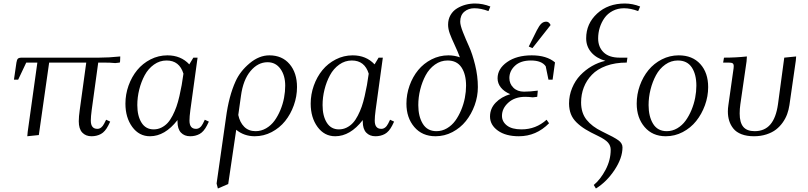

<svg xmlns="http://www.w3.org/2000/svg" viewBox="-20 -766 4585 1089"><path d="M59.1 -314 73.2 -411.1Q75.7 -427.2 81.5 -433.1Q87.4 -439 104 -439H541Q597.2 -439 662.1 -445.8L661.1 -418L659.2 -411.1L633.8 -408.2Q606.9 -411.1 564.9 -411.1H537.1L500 -141.1Q495.1 -104.5 495.1 -82Q495.1 -35.2 532.2 -35.2Q555.7 -35.2 570.8 -64.9L582 -86.9L605 -76.2L594.2 -54.2Q576.2 -19 552.5 -6.1Q528.8 6.8 499 6.8Q466.3 6.8 446.5 -14.2Q426.8 -35.2 426.8 -78.1Q426.8 -104.5 432.1 -141.1L469.2 -411.1H258.8L200.2 0L134.8 6.8L137.2 -19L191.9 -411.1H128.9L83 -314Z M691.4 -178.2Q691.4 -231 709.2 -280.8Q727.1 -330.6 758.1 -368.4Q789.1 -406.2 834 -429.2Q878.9 -452.1 929.7 -452.1Q1005.9 -452.1 1053.7 -400.9L1076.7 -439H1100.6L1059.6 -141.1Q1054.7 -104.5 1054.7 -82Q1054.7 -35.2 1091.8 -35.2Q1115.7 -35.2 1130.9 -64.9L1141.6 -86.9L1164.6 -76.2L1153.8 -54.2Q1135.7 -19 1112.1 -6.1Q1088.4 6.8 1058.6 6.8Q1025.9 6.8 1006.3 -13.9Q986.8 -34.7 986.8 -76.2V-85Q915.5 6.8 830.6 6.8Q769 6.8 730.2 -46.1Q691.4 -99.1 691.4 -178.2ZM758.8 -169.9Q758.8 -108.4 782.7 -70.3Q806.6 -32.2 851.6 -32.2Q875 -32.2 895.3 -42.2Q915.5 -52.2 930.7 -68.6Q945.8 -85 958.7 -110.1Q971.7 -135.3 980.7 -160.9Q989.7 -186.5 997.6 -220.7Q1005.4 -254.9 1010.5 -283.4Q1015.6 -312 1020.5 -348.1Q997.6 -422.9 924.8 -422.9Q885.7 -422.9 853.3 -399.7Q820.8 -376.5 800.8 -339.4Q780.8 -302.2 769.8 -258.3Q758.8 -214.4 758.8 -169.9Z M1208.5 274.9 1261.7 -98.1Q1277.8 -220.7 1316.4 -305.2Q1341.8 -361.8 1395.8 -407Q1449.7 -452.1 1507.8 -452.1Q1580.1 -452.1 1622.3 -402.6Q1664.6 -353 1664.6 -272Q1664.6 -219.2 1646.5 -168.7Q1628.4 -118.2 1597.2 -79.3Q1565.9 -40.5 1520.8 -16.8Q1475.6 6.8 1424.8 6.8Q1364.7 6.8 1319.8 -29.8L1274.4 277.8L1215.8 303.2ZM1331.5 -113.8Q1340.3 -71.8 1365.2 -46.9Q1390.1 -22 1429.7 -22Q1461.4 -22 1489.5 -38.3Q1517.6 -54.7 1536.9 -81.3Q1556.2 -107.9 1570.3 -141.8Q1584.5 -175.8 1591.1 -211.2Q1597.7 -246.6 1597.7 -279.8Q1597.7 -337.9 1570.6 -375.5Q1543.5 -413.1 1497.6 -413.1Q1442.9 -413.1 1400.9 -363Q1358.9 -313 1346.7 -222.2Z M1742.2 -178.2Q1742.2 -231 1760 -280.8Q1777.8 -330.6 1808.8 -368.4Q1839.8 -406.2 1884.8 -429.2Q1929.7 -452.1 1980.5 -452.1Q2056.6 -452.1 2104.5 -400.9L2127.4 -439H2151.4L2110.4 -141.1Q2105.5 -104.5 2105.5 -82Q2105.5 -35.2 2142.6 -35.2Q2166.5 -35.2 2181.6 -64.9L2192.4 -86.9L2215.3 -76.2L2204.6 -54.2Q2186.5 -19 2162.8 -6.1Q2139.2 6.8 2109.4 6.8Q2076.7 6.8 2057.1 -13.9Q2037.6 -34.7 2037.6 -76.2V-85Q1966.3 6.8 1881.3 6.8Q1819.8 6.8 1781 -46.1Q1742.2 -99.1 1742.2 -178.2ZM1809.6 -169.9Q1809.6 -108.4 1833.5 -70.3Q1857.4 -32.2 1902.3 -32.2Q1925.8 -32.2 1946 -42.2Q1966.3 -52.2 1981.4 -68.6Q1996.6 -85 2009.5 -110.1Q2022.5 -135.3 2031.5 -160.9Q2040.5 -186.5 2048.3 -220.7Q2056.2 -254.9 2061.3 -283.4Q2066.4 -312 2071.3 -348.1Q2048.3 -422.9 1975.6 -422.9Q1936.5 -422.9 1904.1 -399.7Q1871.6 -376.5 1851.6 -339.4Q1831.5 -302.2 1820.6 -258.3Q1809.6 -214.4 1809.6 -169.9Z M2285.2 -178.2Q2285.2 -231 2303 -280.8Q2320.8 -330.6 2351.8 -368.4Q2382.8 -406.2 2427.7 -429.2Q2472.7 -452.1 2523.4 -452.1Q2557.1 -452.1 2588.4 -440.9Q2577.6 -470.7 2559.3 -509.8Q2541 -548.8 2531.2 -575.4Q2521.5 -602.1 2521.5 -626Q2521.5 -656.7 2535.4 -680.7Q2549.3 -704.6 2572.3 -718.5Q2595.2 -732.4 2621.1 -739.3Q2647 -746.1 2674.3 -746.1Q2718.3 -746.1 2761.2 -729L2750.5 -703.1Q2707.5 -719.2 2670.4 -719.2Q2636.7 -719.2 2613.5 -699.5Q2590.3 -679.7 2590.3 -643.1Q2590.3 -622.6 2606 -583Q2621.6 -543.5 2640.4 -502.2Q2659.2 -460.9 2674.8 -397.7Q2690.4 -334.5 2690.4 -272Q2690.4 -219.2 2672.1 -168.9Q2653.8 -118.7 2622.6 -79.6Q2591.3 -40.5 2546.1 -16.8Q2501 6.8 2450.2 6.8Q2374.5 6.8 2329.8 -45.7Q2285.2 -98.1 2285.2 -178.2ZM2352.5 -169.9Q2352.5 -105.5 2378.2 -63.7Q2403.8 -22 2455.6 -22Q2487.3 -22 2515.1 -38.3Q2543 -54.7 2562.3 -81.3Q2581.5 -107.9 2595.7 -141.8Q2609.9 -175.8 2616.7 -211.2Q2623.5 -246.6 2623.5 -279.8Q2623.5 -344.7 2597.4 -383.8Q2571.3 -422.9 2518.6 -422.9Q2479.5 -422.9 2447 -399.7Q2414.6 -376.5 2394.5 -339.4Q2374.5 -302.2 2363.5 -258.3Q2352.5 -214.4 2352.5 -169.9Z M2759.3 -105Q2759.3 -150.4 2791.3 -183.6Q2823.2 -216.8 2874 -231.9Q2839.8 -246.1 2821 -269.5Q2802.2 -293 2802.2 -321.8Q2802.2 -376 2856.4 -414.1Q2910.6 -452.1 2996.1 -452.1Q3080.6 -452.1 3127.9 -412.1L3114.3 -314H3090.8L3075.2 -390.1Q3052.2 -422.9 2991.2 -422.9Q2932.6 -422.9 2900.9 -393.1Q2869.1 -363.3 2869.1 -323.2Q2869.1 -291 2891.8 -268.6Q2914.6 -246.1 2952.1 -246.1Q2985.8 -246.1 3030.3 -252L3027.8 -224.1L3026.9 -216.8L3002 -213.9Q2976.6 -216.8 2959 -216.8Q2899.9 -216.8 2863.5 -184.1Q2827.1 -151.4 2827.1 -108.9Q2827.1 -76.2 2855.2 -54.2Q2883.3 -32.2 2938 -32.2Q3019.5 -32.2 3080.1 -86.9L3094.2 -66.9Q3021.5 6.8 2922.9 6.8Q2848.6 6.8 2804 -25.1Q2759.3 -57.1 2759.3 -105ZM2979 -502 3024.9 -594.2Q3038.6 -621.1 3050.5 -632.1Q3062.5 -643.1 3078.1 -643.1Q3093.8 -643.1 3103 -624L3000 -493.2Z M3207.5 -178.2Q3207.5 -224.6 3224.9 -266.6Q3242.2 -308.6 3271.2 -339.1Q3300.3 -369.6 3336.9 -390.9Q3373.5 -412.1 3413.6 -420.9Q3361.8 -436 3333.3 -469.5Q3304.7 -502.9 3304.7 -548.8Q3304.7 -631.8 3366.7 -689Q3428.7 -746.1 3523.9 -746.1Q3567.9 -746.1 3610.8 -729L3599.6 -703.1Q3556.6 -719.2 3519.5 -719.2Q3483.9 -719.2 3455.1 -704.1Q3426.3 -689 3408.7 -664.1Q3391.1 -639.2 3381.8 -609.4Q3372.6 -579.6 3372.6 -547.9Q3372.6 -499.5 3403.6 -469.2Q3434.6 -439 3494.6 -439H3538.6L3534.7 -411.1Q3469.2 -411.1 3418.5 -392.6Q3367.7 -374 3337.2 -342Q3306.6 -310.1 3291.3 -270.3Q3275.9 -230.5 3275.9 -185.1Q3275.9 -125.5 3306.9 -86.7Q3337.9 -47.9 3393.6 -21Q3466.3 13.7 3488.5 30.5Q3510.7 47.4 3510.7 69.8Q3510.7 129.9 3465.8 197.8Q3420.9 265.6 3359.9 303.2L3347.7 283.2Q3385.3 252.4 3414.6 197.3Q3443.8 142.1 3443.8 83Q3443.8 60.5 3428.5 42.7Q3413.1 24.9 3371.6 4.9Q3328.1 -15.6 3300.3 -32.7Q3272.5 -49.8 3250.2 -71.5Q3228 -93.3 3218 -119.1Q3208 -145 3207.5 -178.2Z M3591.3 -178.2Q3591.3 -231 3609.1 -280.8Q3627 -330.6 3658 -368.4Q3689 -406.2 3733.9 -429.2Q3778.8 -452.1 3829.6 -452.1Q3907.2 -452.1 3951.9 -402.8Q3996.6 -353.5 3996.6 -272Q3996.6 -219.2 3978.3 -168.9Q3960 -118.7 3928.7 -79.6Q3897.5 -40.5 3852.3 -16.8Q3807.1 6.8 3756.3 6.8Q3680.7 6.8 3636 -45.7Q3591.3 -98.1 3591.3 -178.2ZM3658.7 -169.9Q3658.7 -105.5 3684.3 -63.7Q3710 -22 3761.7 -22Q3793.5 -22 3821.3 -38.3Q3849.1 -54.7 3868.4 -81.3Q3887.7 -107.9 3901.9 -141.8Q3916 -175.8 3922.9 -211.2Q3929.7 -246.6 3929.7 -279.8Q3929.7 -344.7 3903.6 -383.8Q3877.4 -422.9 3824.7 -422.9Q3785.6 -422.9 3753.2 -399.7Q3720.7 -376.5 3700.7 -339.4Q3680.7 -302.2 3669.7 -258.3Q3658.7 -214.4 3658.7 -169.9Z M4081.5 -411.1 4086.4 -439Q4153.3 -439 4216.3 -445.8L4214.4 -418L4179.2 -174.8Q4175.3 -147.9 4175.3 -122.1Q4175.3 -71.3 4195.8 -46.6Q4216.3 -22 4260.3 -22Q4316.4 -22 4349.1 -59.8Q4381.8 -97.7 4392.6 -174.8L4428.2 -439L4495.6 -445.8L4493.7 -421.9L4457.5 -169.9Q4453.6 -143.6 4444.8 -119.1Q4436 -94.7 4419.7 -71.5Q4403.3 -48.3 4381.3 -31.2Q4359.4 -14.2 4327.1 -3.7Q4294.9 6.8 4256.3 6.8Q4215.8 6.8 4186 -4.6Q4156.2 -16.1 4139.9 -36.4Q4123.5 -56.6 4116 -80.8Q4108.4 -105 4108.4 -133.8Q4108.4 -151.4 4111.3 -169.9L4138.7 -363.8Q4141.6 -380.9 4141.6 -391.1Q4141.6 -402.8 4135.3 -407Q4128.9 -411.1 4111.3 -411.1Z"/></svg>

Font: Dihjauti S
Style: Italic
Weight: 400
Italic angle: -9°
Designer: T. Christopher White
Version: Version 3.0.0